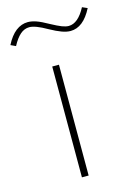

<svg xmlns="http://www.w3.org/2000/svg" viewBox="-156 -751 571 809"><g transform="rotate(-15 129.5 -346.0)"><path d="M-48.3 -616.2 -26.4 -606Q-9.8 -637.2 8.1 -652.8Q25.9 -668.5 47.9 -668.5Q73.7 -668.5 124 -639.6Q153.8 -623 174.8 -615.5Q195.8 -607.9 212.4 -607.9Q268.6 -607.9 306.6 -682.6L284.2 -692.4Q251.5 -630.4 210.4 -630.4Q198.2 -630.4 181.6 -636.7Q165 -643.1 136.2 -658.7Q103.5 -677.2 83.5 -684.1Q63.5 -690.9 47.4 -690.9Q19 -690.9 -5.1 -672.4Q-29.3 -653.8 -48.3 -616.2ZM98.6 -483.4V0H127.9V-483.4Z"/></g></svg>

Font: Estedad-FD VF
Style: Regular
Weight: 100
Designer: Amin Abedi
Version: Version 7.3